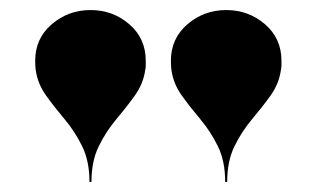

<svg xmlns="http://www.w3.org/2000/svg" viewBox="-20 -780 629 382"><path d="M428 -418Q428 -459.5 413.5 -489Q399 -518.5 378.8 -542.5Q358.5 -566.5 341.8 -589.8Q325 -613 321 -641Q320.5 -646.5 320.2 -650.5Q320 -654.5 320 -659Q320 -703.5 353 -731.8Q386 -760 430 -760Q474.5 -760 507.2 -731.8Q540 -703.5 540 -659Q540 -654.5 540 -650.5Q540 -646.5 539 -641Q535 -613 518.2 -589.8Q501.5 -566.5 481.2 -542.5Q461 -518.5 446.5 -489Q432 -459.5 432 -418ZM158 -418Q158 -459.5 143.5 -489Q129 -518.5 108.8 -542.5Q88.5 -566.5 71.8 -589.8Q55 -613 51 -641Q50.5 -646.5 50.2 -650.5Q50 -654.5 50 -659Q50 -703.5 83 -731.8Q116 -760 160 -760Q204.5 -760 237.2 -731.8Q270 -703.5 270 -659Q270 -654.5 270 -650.5Q270 -646.5 269 -641Q265 -613 248.2 -589.8Q231.5 -566.5 211.2 -542.5Q191 -518.5 176.5 -489Q162 -459.5 162 -418Z"/></svg>

Font: Bodoni Moda 48pt Black
Style: Regular
Weight: 900
Designer: Owen Earl
Foundry: indestructible type
Version: Version 2.004